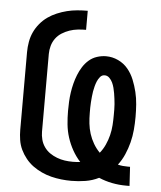

<svg xmlns="http://www.w3.org/2000/svg" viewBox="-53 -789 707 844"><g transform="rotate(5 300.0 -367.5)"><path d="M534 8Q503 8 472.5 2Q442 -4 414 -16Q386 -2 355 3Q324 8 293 8Q271 8 248.5 5.5Q226 3 204 -2.5Q182 -8 161.5 -17.5Q141 -27 123 -40Q105 -53 90.5 -71Q76 -89 66.5 -109Q57 -129 53.5 -151.5Q50 -174 50 -196V-539Q50 -561 54 -584Q58 -607 67.5 -627.5Q77 -648 92 -666Q107 -684 125.5 -697Q144 -710 165.5 -719Q187 -728 209 -733.5Q231 -739 254 -741Q277 -743 300 -743V-659Q282 -659 263.5 -657Q245 -655 227.5 -649Q210 -643 194 -633Q178 -623 167 -608Q156 -593 151 -575Q146 -557 146 -539V-196Q146 -179 150.5 -161.5Q155 -144 165.5 -129Q176 -114 190.5 -104Q205 -94 222 -87.5Q239 -81 256.5 -78.5Q274 -76 292 -76Q300 -76 308.5 -76.5Q317 -77 325 -78Q305 -100 290.5 -126Q276 -152 267 -180Q258 -208 255 -237.5Q252 -267 252 -297Q252 -317 253 -337.5Q254 -358 257 -378.5Q260 -399 265 -418.5Q270 -438 277.5 -457Q285 -476 296 -493.5Q307 -511 322.5 -524.5Q338 -538 358 -544.5Q378 -551 398 -551Q426 -551 451.5 -539Q477 -527 494.5 -506Q512 -485 522.5 -459Q533 -433 539.5 -406Q546 -379 548 -351.5Q550 -324 550 -297Q550 -268 547.5 -239.5Q545 -211 538 -183.5Q531 -156 519.5 -129.5Q508 -103 491 -81Q502 -78 513 -77Q524 -76 535 -76Q537 -76 539.5 -76Q542 -76 545 -76L550 8Q546 8 542 8Q538 8 534 8ZM407 -126Q421 -143 430.5 -164Q440 -185 445.5 -207Q451 -229 452.5 -251.5Q454 -274 454 -297Q454 -309 454 -321Q454 -333 453 -344.5Q452 -356 450.5 -368Q449 -380 447 -392Q445 -404 442 -415.5Q439 -427 434 -438Q429 -449 420 -458Q411 -467 399 -467Q387 -467 379 -457.5Q371 -448 366.5 -437Q362 -426 359 -414.5Q356 -403 354 -391.5Q352 -380 351 -368Q350 -356 349 -344Q348 -332 348 -320Q348 -308 348 -297Q348 -273 350.5 -250Q353 -227 360 -205Q367 -183 379 -162.5Q391 -142 407 -126Z"/></g></svg>

Font: Iosevka Slab Medium Extended
Style: Regular
Weight: 500
Width: 7
Monospace: yes
Designer: Belleve Invis
Foundry: Belleve Invis
Version: Version 11.1.1; ttfautohint (v1.8.3)